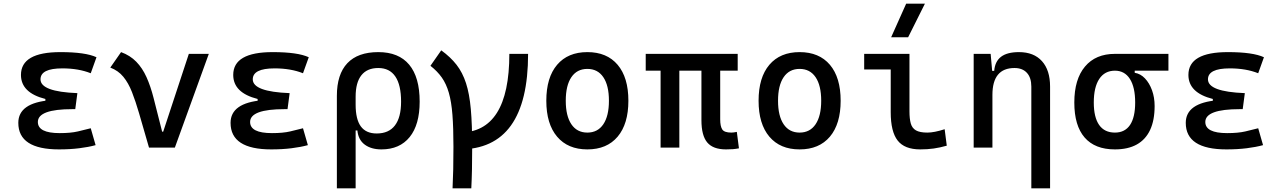

<svg xmlns="http://www.w3.org/2000/svg" viewBox="-20 -815 7071 1060"><path d="M305.7 9.8Q81.1 9.8 81.1 -136.7Q81.1 -247.1 257.8 -261.7L407.2 -300.8L395.5 -212.4H379.9Q189 -212.4 189 -141.6Q189 -80.1 309.6 -80.1Q370.1 -80.1 409.9 -89.4Q449.7 -98.6 481 -106.9L507.8 -13.7Q468.8 -2.9 417.7 3.4Q366.7 9.8 305.7 9.8ZM230.5 -212.4V-268.6Q95.7 -302.7 95.7 -401.4Q95.7 -527.3 313.5 -527.3Q451.7 -527.3 512.7 -499L481 -410.6Q413.6 -437.5 324.2 -437.5Q203.6 -437.5 203.6 -377Q203.6 -308.6 407.2 -300.8L395.5 -212.4Z M802.7 0 872.1 -87.9H880.9L1022.5 -517.6H1132.8L945.3 0ZM802.7 0 747.6 -190.4Q728.5 -255.9 708.7 -306.4Q689 -356.9 660.9 -391.1Q632.8 -425.3 588.9 -441.9L648.4 -527.3Q698.7 -508.8 732.4 -474.1Q766.1 -439.5 788.8 -389.2Q811.5 -338.9 828.1 -273.4L887.7 -38.6Z M1477.5 9.8Q1252.9 9.8 1252.9 -136.7Q1252.9 -247.1 1429.7 -261.7L1579.1 -300.8L1567.4 -212.4H1551.8Q1360.8 -212.4 1360.8 -141.6Q1360.8 -80.1 1481.4 -80.1Q1542 -80.1 1581.8 -89.4Q1621.6 -98.6 1652.8 -106.9L1679.7 -13.7Q1640.6 -2.9 1589.6 3.4Q1538.6 9.8 1477.5 9.8ZM1402.3 -212.4V-268.6Q1267.6 -302.7 1267.6 -401.4Q1267.6 -527.3 1485.4 -527.3Q1623.5 -527.3 1684.6 -499L1652.8 -410.6Q1585.4 -437.5 1496.1 -437.5Q1375.5 -437.5 1375.5 -377Q1375.5 -308.6 1579.1 -300.8L1567.4 -212.4Z M2085.9 9.8Q2029.3 9.8 1993.7 -16.6Q1958 -43 1953.1 -94.7H1908.2L1943.4 -237.3Q1943.4 -156.7 1971.9 -117.4Q2000.5 -78.1 2059.6 -78.1Q2126.5 -78.1 2160.4 -122.6Q2194.3 -167 2194.3 -253.9Q2194.3 -345.7 2162.6 -392.6Q2130.9 -439.5 2068.4 -439.5Q2006.8 -439.5 1975.1 -399.4Q1943.4 -359.4 1943.4 -281.2L1839.8 -285.6Q1839.8 -404.8 1897.7 -466.1Q1955.6 -527.3 2068.4 -527.3Q2181.2 -527.3 2239 -458Q2296.9 -388.7 2296.9 -253.9Q2296.9 -126.5 2241.7 -58.3Q2186.5 9.8 2085.9 9.8ZM1839.8 224.6V-285.6H1943.4V224.6Z M2516.6 9.8V-83Q2792 -83 2792 -517.6H2895.5Q2895.5 9.8 2516.6 9.8ZM2478.5 224.6Q2481 176.8 2482.2 119.4Q2483.4 62 2483.4 -4.9Q2483.4 -108.9 2477.8 -181.2Q2472.2 -253.4 2458 -302.7Q2443.8 -352.1 2419.2 -387Q2394.5 -421.9 2356.4 -451.7L2416 -537.1Q2467.3 -500 2500.5 -457.3Q2533.7 -414.6 2552.7 -356Q2571.8 -297.4 2579.3 -212.4Q2586.9 -127.4 2586.9 -4.9Q2586.9 62 2585.7 119.4Q2584.5 176.8 2582 224.6Z M3222.7 9.8Q3115.2 9.8 3055.7 -60.5Q2996.1 -130.9 2996.1 -258.8Q2996.1 -387.2 3055.7 -457.3Q3115.2 -527.3 3222.7 -527.3Q3330.6 -527.3 3389.9 -457.3Q3449.2 -387.2 3449.2 -258.8Q3449.2 -130.9 3389.9 -60.5Q3330.6 9.8 3222.7 9.8ZM3222.7 -83Q3279.8 -83 3310.8 -128.9Q3341.8 -174.8 3341.8 -258.8Q3341.8 -343.3 3310.8 -388.9Q3279.8 -434.6 3222.7 -434.6Q3165.5 -434.6 3134.5 -388.9Q3103.5 -343.3 3103.5 -258.8Q3103.5 -174.8 3134.5 -128.9Q3165.5 -83 3222.7 -83Z M3988.3 9.8Q3916.5 9.8 3884.5 -28.6Q3852.5 -66.9 3852.5 -151.4V-517.6H3956.1V-156.2Q3956.1 -117.7 3967.5 -100.3Q3979 -83 4017.6 -83Q4024.4 -83 4031.5 -84Q4038.6 -85 4047.9 -86.9L4059.6 3.9Q4041.5 7.3 4026.4 8.5Q4011.2 9.8 3988.3 9.8ZM3627 0V-517.6H3730.5V0ZM3544.9 -424.8V-517.6H4052.7V-424.8Z M4394.5 9.8Q4287.1 9.8 4227.5 -60.5Q4168 -130.9 4168 -258.8Q4168 -387.2 4227.5 -457.3Q4287.1 -527.3 4394.5 -527.3Q4502.4 -527.3 4561.8 -457.3Q4621.1 -387.2 4621.1 -258.8Q4621.1 -130.9 4561.8 -60.5Q4502.4 9.8 4394.5 9.8ZM4394.5 -83Q4451.7 -83 4482.7 -128.9Q4513.7 -174.8 4513.7 -258.8Q4513.7 -343.3 4482.7 -388.9Q4451.7 -434.6 4394.5 -434.6Q4337.4 -434.6 4306.4 -388.9Q4275.4 -343.3 4275.4 -258.8Q4275.4 -174.8 4306.4 -128.9Q4337.4 -83 4394.5 -83Z M5060.5 9.8Q4974.1 9.8 4935.8 -39.1Q4897.5 -87.9 4897.5 -195.3V-517.6H5001V-200.2Q5001 -159.2 5008.3 -133.3Q5015.6 -107.4 5036.9 -95.2Q5058.1 -83 5099.6 -83Q5137.7 -83 5195.3 -101.6L5207 -10.7Q5169.4 0 5134.8 4.9Q5100.1 9.8 5060.5 9.8ZM4751 -431.6V-517.6H4906.2V-431.6ZM4899.9 -609.4 4982.9 -794.9H5086.4L4993.7 -609.4Z M5673.8 224.6V-336.9Q5673.8 -386.2 5649.4 -412.8Q5625 -439.5 5581.1 -439.5Q5459 -439.5 5459 -291L5428.7 -423.8H5468.8Q5473.1 -476.1 5506.8 -501.7Q5540.5 -527.3 5605.5 -527.3Q5687.5 -527.3 5732.4 -477.5Q5777.3 -427.7 5777.3 -336.9V224.6ZM5355.5 0V-517.6H5449.2L5459 -408.2V0Z M6135.3 9.8Q6024.9 9.8 5968 -55.9Q5911.1 -121.6 5911.1 -249Q5911.1 -377.4 5970 -447.5Q6028.8 -517.6 6135.3 -517.6L6244.6 -486.8V-413.1Q6276.4 -408.2 6301 -382.3Q6325.7 -356.4 6340.1 -316.7Q6354.5 -276.9 6354.5 -229.5Q6354.5 -150.9 6329.6 -97.7Q6304.7 -44.4 6256.1 -17.3Q6207.5 9.8 6135.3 9.8ZM6135.3 -83Q6190.4 -83 6218.8 -125.2Q6247.1 -167.5 6247.1 -249Q6247.1 -333.5 6218 -379.2Q6189 -424.8 6135.3 -424.8Q6079.1 -424.8 6048.8 -379.2Q6018.6 -333.5 6018.6 -249Q6018.6 -167.5 6048.1 -125.2Q6077.6 -83 6135.3 -83ZM6135.3 -424.8V-517.6H6430.7V-424.8Z M6751 9.8Q6526.4 9.8 6526.4 -136.7Q6526.4 -247.1 6703.1 -261.7L6852.5 -300.8L6840.8 -212.4H6825.2Q6634.3 -212.4 6634.3 -141.6Q6634.3 -80.1 6754.9 -80.1Q6815.4 -80.1 6855.2 -89.4Q6895 -98.6 6926.3 -106.9L6953.1 -13.7Q6914.1 -2.9 6863 3.4Q6812 9.8 6751 9.8ZM6675.8 -212.4V-268.6Q6541 -302.7 6541 -401.4Q6541 -527.3 6758.8 -527.3Q6897 -527.3 6958 -499L6926.3 -410.6Q6858.9 -437.5 6769.5 -437.5Q6648.9 -437.5 6648.9 -377Q6648.9 -308.6 6852.5 -300.8L6840.8 -212.4Z"/></svg>

Font: Cascadia Mono PL
Style: Regular
Weight: 400
Monospace: yes
Designer: Aaron Bell
Foundry: Saja Typeworks
Version: Version 2102.003